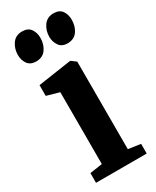

<svg xmlns="http://www.w3.org/2000/svg" viewBox="-204 -851 737 907"><g transform="rotate(-30 165.0 -397.0)"><path d="M76.5 -637.5Q45 -637.5 30.2 -658.2Q15.5 -679 15.5 -707Q15.5 -740 33 -766.2Q50.5 -792.5 84 -794H88Q120 -794 134.2 -773.5Q148.5 -753 148.5 -725Q148.5 -690 130.8 -664.2Q113 -638.5 79 -637.5ZM247.5 -637.5Q216 -637.5 201.5 -659Q187 -680.5 187 -707Q187 -740.5 204.8 -766.5Q222.5 -792.5 256 -794H259Q291.5 -794 305.5 -773.5Q319.5 -753 319.5 -725Q319.5 -690 302.2 -664.5Q285 -639 251 -637.5ZM101.5 -63V-455L33 -474.5V-533L211.5 -559.5H217L243 -540V-62.5L310 -53V0H33.5V-53Z"/></g></svg>

Font: Merriweather Text Regular
Style: Bold
Weight: 700
Designer: Eben Sorkin
Foundry: Eben Sorkin
Version: Version 2.100; ttfautohint (v1.7.19-72a1) -l 8 -r 50 -G 200 